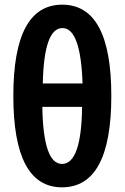

<svg xmlns="http://www.w3.org/2000/svg" viewBox="-20 -791 533 821"><path d="M246 -771Q37 -771 37 -381Q37 10 245 10Q456 10 456 -381Q456 -771 246 -771ZM333 -434H163Q168 -671 247 -671Q325 -671 333 -434ZM161 -334H331Q328 -90 245 -90Q165 -90 161 -334Z"/></svg>

Font: Noto Sans UI Condensed
Style: Bold
Weight: 700
Width: 3
Designer: Monotype Design Team
Foundry: Monotype Imaging Inc.
Version: 1.001